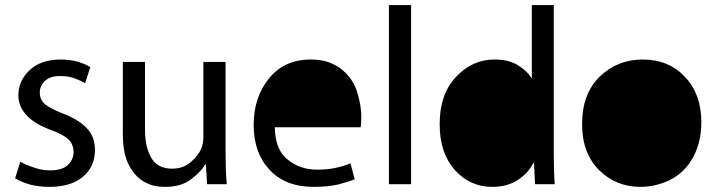

<svg xmlns="http://www.w3.org/2000/svg" viewBox="-20 -730 2838 761"><path d="M40 -23.4 60.5 -88.9C74.2 -81.1 91.8 -73.6 113.3 -66.4C134.1 -58.6 155.6 -54.7 177.7 -54.7C209.6 -54.7 233.1 -61.5 248 -75.2C263.7 -89.5 271.5 -106.8 271.5 -127C271.5 -147.8 264.6 -164.7 251 -177.7C237.3 -190.8 214.2 -203.1 181.6 -214.8C138 -231.1 105.8 -250.7 85 -273.4C63.5 -296.9 52.7 -322.9 52.7 -351.6C52.7 -390.6 67.7 -424.2 97.7 -452.1C127.6 -480.1 168.3 -494.1 219.7 -494.1C244.5 -494.1 267.3 -491.2 288.1 -485.4C308.3 -479.5 324.9 -472.3 337.9 -463.9L317.4 -400.4C307.6 -406.2 294.3 -412.4 277.3 -418.9C260.4 -425.5 240.6 -428.7 217.8 -428.7C191.7 -428.7 171.9 -422.2 158.2 -409.2C144.5 -396.2 137.7 -380.9 137.7 -363.3C137.7 -343.1 145.2 -327.1 160.2 -315.4C174.5 -304.4 197.3 -292.6 228.5 -280.3C270.2 -264.6 301.8 -245.4 323.2 -222.7C345.4 -200.5 356.4 -171.2 356.4 -134.8C356.4 -91.8 340.5 -56.6 308.6 -29.3C276.7 -2.6 232.4 10.7 175.8 10.7C149.7 10.7 124.7 7.8 100.6 2C77.1 -4.6 57 -13 40 -23.4Z M874 -484.4V-132.8C874 -107.4 874.3 -83.7 875 -61.5C875.7 -39.4 877 -18.9 878.9 0H800.8C798.2 -39.7 796.5 -66.1 795.9 -79.1H793.9C782.9 -59.6 764 -39.7 737.3 -19.5C711.3 0.7 676.8 10.7 633.8 10.7C620.1 10.7 606.4 9.4 592.8 6.8C579.1 3.6 565.8 -1.6 552.7 -8.8C528.6 -21.8 508.5 -43.3 492.2 -73.2C475.3 -103.2 466.8 -145.8 466.8 -201.2V-484.4H554.7V-216.8C554.7 -171.2 562.8 -134.1 579.1 -105.5C595.4 -76.2 623 -61.5 662.1 -61.5C692.1 -61.5 716.8 -70.3 736.3 -87.9C756.5 -104.8 770.5 -123 778.3 -142.6C780.9 -149.1 782.9 -156.2 784.2 -164.1C785.5 -171.2 786.1 -179.4 786.1 -188.5V-484.4Z M1409.2 -225.6H1069.3C1070 -166.3 1086.9 -123.7 1120.1 -97.7C1152.7 -71 1191.1 -57.6 1235.4 -57.6C1266.6 -57.6 1292.6 -60.2 1313.5 -65.4C1335 -70 1353.5 -75.8 1369.1 -83L1385.7 -19.5C1370.1 -13 1348.6 -6.2 1321.3 1C1294.6 7.5 1262 10.7 1223.6 10.7C1148.8 10.7 1090.5 -11.7 1048.8 -56.6C1006.5 -101.6 985.4 -160.8 985.4 -234.4C985.4 -307.3 1005.5 -368.8 1045.9 -418.9C1086.3 -469.1 1141.6 -494.1 1211.9 -494.1C1239.9 -494.1 1264.3 -490.2 1285.2 -482.4C1306 -474.6 1323.9 -464.2 1338.9 -451.2C1366.9 -427.1 1386.1 -397.5 1396.5 -362.3C1406.9 -327.8 1412.1 -295.9 1412.1 -266.6C1412.1 -258.1 1411.8 -250.3 1411.1 -243.2C1411.1 -236.7 1410.5 -230.8 1409.2 -225.6Z M1521.5 0V-710H1609.4V0Z M2087.9 -710H2174.8V-125C2174.8 -103.5 2175.1 -81.4 2175.8 -58.6C2176.4 -35.8 2177.4 -16.3 2178.7 0H2100.6L2096.7 -84H2093.8C2080.7 -57.3 2060.2 -34.8 2032.2 -16.6C2004.2 1.6 1970.4 10.7 1930.7 10.7C1872.1 10.7 1822.6 -11.7 1782.2 -56.6C1742.5 -102.2 1722.7 -161.8 1722.7 -235.4V-239.3C1722.7 -317.4 1744.1 -379.2 1787.1 -424.8C1830.1 -471 1880.9 -494.1 1939.5 -494.1C1977.2 -494.1 2008.1 -486.7 2032.2 -471.7C2057 -456.7 2074.9 -439.8 2085.9 -420.9H2087.9Z M2527.3 -494.1C2596.4 -494.1 2652.3 -471 2695.3 -424.8C2738.3 -379.2 2759.8 -319.7 2759.8 -246.1C2759.8 -214.8 2756.2 -186.5 2749 -161.1C2741.9 -135.7 2732.1 -113.3 2719.7 -93.8C2696.9 -57.9 2667.3 -31.6 2630.9 -14.6C2593.8 2.3 2556.3 10.7 2518.6 10.7C2454.1 10.7 2399.4 -11.4 2354.5 -55.7C2309.6 -100.6 2287.1 -161.5 2287.1 -238.3C2287.1 -318.4 2310.5 -381.2 2357.4 -426.8C2404.3 -471.7 2460.9 -494.1 2527.3 -494.1Z"/></svg>

Font: ImmaginiFont
Style: Regular
Weight: 400
Version: Version 1.0